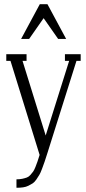

<svg xmlns="http://www.w3.org/2000/svg" viewBox="-20 -741 408 911"><path d="M255.9 -556.2 187 -654.8 118.2 -556.2H80.1L168.9 -721.2H205.1L293.9 -556.2ZM288.1 -452.1V-483.9H362.8V-452.1H342.8L205.1 -15.1Q196.8 11.7 191.9 25.6Q187 39.6 179.7 59.3Q172.4 79.1 166.7 88.6Q161.1 98.1 152.6 110.6Q144 123 135.5 128.7Q127 134.3 115.2 140.1Q103.5 146 89.6 147.9Q75.7 149.9 58.1 149.9V109.9Q73.7 109.9 86.2 107.2Q98.6 104.5 107.7 101.1Q116.7 97.7 124.5 88.9Q132.3 80.1 137.2 73.2Q142.1 66.4 148.2 51.3Q154.3 36.1 157.7 25.9Q161.1 15.6 168 -5.9L29.8 -452.1H9.8V-483.9H106V-452.1H86.9L196.8 -98.1L308.1 -452.1Z"/></svg>

Font: Margherita Light
Style: Regular
Weight: 300
Designer: James Puckett
Foundry: Dunwich Type Founders
Version: Version 1.008;hotconv 1.0.109;makeotfexe 2.5.65596